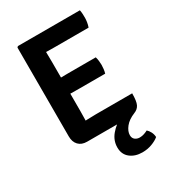

<svg xmlns="http://www.w3.org/2000/svg" viewBox="-214 -793 1000 1120"><g transform="rotate(-30 286.0 -233.0)"><path d="M493.5 119Q504.5 128.5 512.8 144.5Q521 160.5 522 179.5Q503 195.5 473 206.5Q443 217.5 409.5 217.5Q360 217.5 327.8 191.8Q295.5 166 295.5 120Q295.5 72.5 327.2 35.2Q359 -2 400.5 -23Q421.5 -26 445.8 -21.2Q470 -16.5 482 -5Q438.5 12.5 416.5 40.2Q394.5 68 394.5 94Q394.5 114 407.5 124.2Q420.5 134.5 439 134.5Q454.5 134.5 468.8 129.5Q483 124.5 493.5 119ZM82.5 -676.5 89 -683H214V-573Q214 -552 214.5 -537Q215 -522 215 -501.5V-171Q215 -154.5 214.5 -140.8Q214 -127 214 -109.5V2H159.5Q123.5 2 103 -19.5Q82.5 -41 82.5 -78ZM449.5 -399Q453.5 -386.5 455.2 -370.8Q457 -355 457 -344Q457 -332.5 455.2 -317.2Q453.5 -302 449.5 -289H280Q268 -289 247.5 -289.2Q227 -289.5 205.5 -289.8Q184 -290 168.5 -290.5V-397.5Q184 -398 205.5 -398.2Q227 -398.5 247.5 -398.8Q268 -399 280 -399ZM506.5 -683Q509.5 -668 510 -654.8Q510.5 -641.5 510.5 -630Q510.5 -618.5 508 -602Q505.5 -585.5 500 -570H280Q268 -570 247.5 -570.2Q227 -570.5 205.5 -571Q184 -571.5 168.5 -572V-683ZM528.5 -111Q528.5 -58.5 517.8 -36.5Q507 -14.5 482 -5Q464.5 2 440.5 2H168.5V-106.5Q197 -108 223.8 -109.5Q250.5 -111 284 -111Z"/></g></svg>

Font: Signika SemiBold
Style: Regular
Weight: 600
Designer: Anna Giedry
Foundry: Anna Giedry
Version: Version 2.001